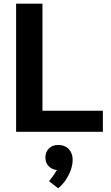

<svg xmlns="http://www.w3.org/2000/svg" viewBox="-20 -720 605 1049"><path d="M68 0ZM68 -700H212V-115H542V0H68ZM377 153Q377 192 355.5 235.5Q334 279 298 309L248 270Q274 238 291 209Q263 206 245.5 187.5Q228 169 228 141Q228 110 247.5 91Q267 72 298 72Q334 72 355.5 94.5Q377 117 377 153Z"/></svg>

Font: Sarabun
Style: Bold
Weight: 700
Designer: Suppakit Chalermlarp | Katatrad Co.,Ltd.
Foundry: Cadson Demak Co.,Ltd.
Version: Version 1.000; ttfautohint (v1.6)